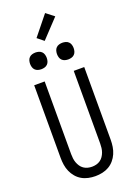

<svg xmlns="http://www.w3.org/2000/svg" viewBox="-214 -1258 928 1341"><g transform="rotate(-20 250.0 -587.5)"><path d="M250 8Q224 8 198 2.5Q172 -3 149.5 -16Q127 -29 110 -49Q93 -69 82.5 -93Q72 -117 68 -143Q64 -169 64 -195V-735H142V-195Q142 -179 144 -162.5Q146 -146 151.5 -131Q157 -116 166 -102.5Q175 -89 188.5 -79.5Q202 -70 218 -66Q234 -62 250 -62Q266 -62 282 -66Q298 -70 311.5 -79.5Q325 -89 334 -102.5Q343 -116 348.5 -131Q354 -146 356 -162.5Q358 -179 358 -195V-735H436V-195Q436 -169 432 -143Q428 -117 417.5 -93Q407 -69 390 -49Q373 -29 350.5 -16Q328 -3 302 2.5Q276 8 250 8ZM350 -823Q338 -823 325.5 -826.5Q313 -830 304 -839Q295 -848 291.5 -860.5Q288 -873 288 -885Q288 -897 291.5 -909.5Q295 -922 304 -931Q313 -940 325.5 -943.5Q338 -947 350 -947Q362 -947 374.5 -943.5Q387 -940 396 -931Q405 -922 408.5 -909.5Q412 -897 412 -885Q412 -873 408.5 -860.5Q405 -848 396 -839Q387 -830 374.5 -826.5Q362 -823 350 -823ZM150 -823Q138 -823 125.5 -826.5Q113 -830 104 -839Q95 -848 91.5 -860.5Q88 -873 88 -885Q88 -897 91.5 -909.5Q95 -922 104 -931Q113 -940 125.5 -943.5Q138 -947 150 -947Q162 -947 174.5 -943.5Q187 -940 196 -931Q205 -922 208.5 -909.5Q212 -897 212 -885Q212 -873 208.5 -860.5Q205 -848 196 -839Q187 -830 174.5 -826.5Q162 -823 150 -823ZM239 -1001 192 -1039 308 -1183 367 -1137Z"/></g></svg>

Font: Iosevka srxl
Style: Regular
Weight: 400
Monospace: yes
Designer: Belleve Invis
Foundry: Belleve Invis
Version: Version 33.0.1; ttfautohint (v1.8.3)